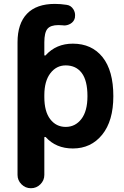

<svg xmlns="http://www.w3.org/2000/svg" viewBox="-20 -784 644 1000"><path d="M435.5 -283.2Q435.5 -364.3 405.8 -403.8Q376 -443.4 322.3 -443.4Q273.4 -443.4 242.2 -402.3Q210.9 -361.3 210.9 -288.1V-278.3Q210.9 -203.1 241.7 -163.1Q272.5 -123 322.3 -123Q372.1 -123 403.8 -164.1Q435.5 -205.1 435.5 -283.2ZM71.3 127V-563.5Q71.3 -661.1 120.6 -712.4Q169.9 -763.7 265.6 -763.7Q295.9 -763.7 327.1 -758.8Q349.6 -755.9 362.3 -735.4Q371.1 -720.7 371.1 -705.1Q371.1 -698.2 370.1 -691.4Q365.2 -670.9 346.7 -660.2Q331.1 -651.4 314.5 -651.4Q309.6 -651.4 304.7 -652.3Q293.9 -653.3 284.2 -653.3Q243.2 -653.3 227.1 -633.8Q210.9 -614.3 210.9 -563.5V-498Q210.9 -495.1 213.4 -494.6Q215.8 -494.1 217.8 -496.1Q272.5 -556.6 359.4 -556.6Q458 -556.6 514.2 -486.3Q570.3 -416 570.3 -283.2Q570.3 -154.3 512.2 -82.5Q454.1 -10.7 359.4 -10.7Q271.5 -10.7 217.8 -70.3Q215.8 -71.3 213.4 -70.8Q210.9 -70.3 210.9 -67.4V127Q210.9 155.3 190.4 175.8Q169.9 196.3 141.1 196.3Q112.3 196.3 91.8 175.8Q71.3 155.3 71.3 127Z"/></svg>

Font: Gen Jyuu GothicX Bold
Style: Bold
Weight: 700
Designer: Ryoko NISHIZUKA (kana &amp; ideographs); Paul D. Hunt (Latin, Greek &amp; Cyrillic); Wenlong ZHANG (bopomofo); Sandoll C
Version: Version 1.058.20140828